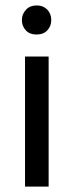

<svg xmlns="http://www.w3.org/2000/svg" viewBox="-20 -695 274 715"><path d="M161.1 0H73.2V-484.4H161.1ZM117.2 -674.8C132.8 -674.8 145.8 -669.6 156.2 -659.2C166 -648.8 170.9 -635.7 170.9 -620.1C170.9 -605.1 166 -592.4 156.2 -582C146.5 -571.6 132.8 -566.4 115.2 -566.4C99 -566.4 85.9 -571.6 76.2 -582C66.4 -592.4 61.5 -605.1 61.5 -620.1C61.5 -635.1 66.7 -648.1 77.1 -659.2C86.9 -669.6 100.3 -674.8 117.2 -674.8Z"/></svg>

Font: ImmaginiFont
Style: Regular
Weight: 400
Version: Version 1.0